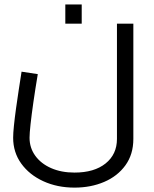

<svg xmlns="http://www.w3.org/2000/svg" viewBox="-20 -608 704 876"><path d="M319.9 248Q241.3 248 177.6 218.8Q114 189.6 77 138.4Q40 87.1 40 20.5Q40 -0.1 43.6 -35.2Q47.2 -70.3 53 -112.3Q58.8 -154.4 65.6 -198.6Q72.4 -242.8 78.4 -281L152.4 -269.8Q140.8 -200.8 132.4 -142.2Q124 -83.6 119.4 -41.5Q114.8 0.7 114.8 20.5Q114.8 66.5 140.9 102.6Q167 138.7 213.2 159Q259.5 179.4 319.9 179.4Q409.8 179.4 461.7 137.8Q513.6 96.1 513.6 25.9V-500H588.4V25.9Q588.4 96.1 552.3 146.1Q516.2 196 455.2 222Q394.3 248 319.9 248ZM278 -500V-587.6H352.8V-500Z"/></svg>

Font: Titillium Web
Style: Bold
Weight: 700
Designer: Mohamed Gaber, Accademia di Belle Arti di Urbino
Foundry: Kief Type Foundry, Accademia di Belle Arti di Urbino
Version: Version 3.000